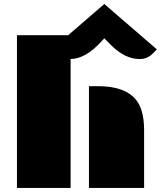

<svg xmlns="http://www.w3.org/2000/svg" viewBox="-20 -920 789 940"><path d="M63 -747.6H325.7V-740.7H305.7L490.7 -900.4L748 -678.2L726.1 -656.2Q700.7 -630.9 663.1 -630.9Q590.8 -630.9 520 -702.6L490.7 -732.4L476.6 -717.3Q398.4 -630.9 323.2 -630.9H316.9Q314 -630.9 311.5 -631.3H325.7V0H63ZM415.5 -498H459.5Q639.2 -498 673.8 -376Q685.5 -336.4 685.5 -284.7V0H415.5Z"/></svg>

Font: Plaster
Style: Regular
Weight: 400
Designer: Eben Sorkin
Foundry: Eben Sorkin
Version: Version 1.007